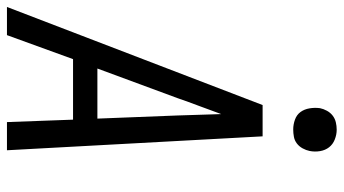

<svg xmlns="http://www.w3.org/2000/svg" viewBox="-250 -750 988 552"><g transform="rotate(90 244.0 -474.0)"><path d="M-12 0 270 -735H360L400 0H319L312 -190H138L69 0ZM309 -260 300 -490Q299 -522 298 -553.5Q297 -585 296 -616Q285 -585 273 -553.5Q261 -522 250 -490L165 -260ZM340 -823Q326 -823 312 -828Q298 -833 290 -844Q282 -855 279.5 -870Q277 -885 279 -900Q281 -910 286.5 -920Q292 -930 300.5 -936.5Q309 -943 319.5 -945.5Q330 -948 341 -948Q355 -948 369 -942.5Q383 -937 391.5 -926Q400 -915 402.5 -900Q405 -885 402 -870Q400 -860 394.5 -850Q389 -840 380.5 -833.5Q372 -827 361.5 -825Q351 -823 340 -823Z"/></g></svg>

Font: Iosevka Term Oblique
Style: Regular
Weight: 400
Italic angle: -9°
Monospace: yes
Designer: Belleve Invis
Foundry: Belleve Invis
Version: Version 31.4.0